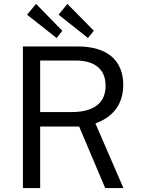

<svg xmlns="http://www.w3.org/2000/svg" viewBox="-20 -960 721 980"><path d="M164 -940 118 -885 269 -766 298 -803ZM324 -940 279 -885 429 -766 459 -803ZM610 0 467 -330C536 -355 609 -409 609 -527C609 -650 530 -723 375 -723H97V0H185V-314H384L517 0ZM345 -388H185V-651H367C462 -651 519 -608 519 -522C519 -432 456 -388 345 -388Z"/></svg>

Font: United Sans
Style: Regular
Weight: 400
Designer: Pablo Impallari, Rodrigo Fuenzalida (Modified by Dan O. Williams)
Version: Version 1.000;PS 001.000;hotconv 1.0.88;makeotf.lib2.5.64775